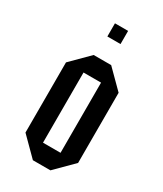

<svg xmlns="http://www.w3.org/2000/svg" viewBox="-169 -724 672 790"><g transform="rotate(30 166.5 -328.5)"><path d="M125 0 41.7 -83.3V-416.7L125 -500H208.3L291.7 -416.7V-83.3L208.3 0ZM125 -83.3H208.3V-416.7H125ZM198.3 -594.2H135.8V-656.7H198.3Z"/></g></svg>

Font: Yulong
Style: Regular
Weight: 400
Designer: GGBotNet
Foundry: f0n7.com
Version: 1.00